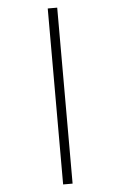

<svg xmlns="http://www.w3.org/2000/svg" viewBox="-65 -856 692 1105"><g transform="rotate(-5 281.0 -303.5)"><path d="M253.9 -811.5H308.6V205.1H253.9Z"/></g></svg>

Font: Reddit Mono Light
Style: Regular
Weight: 300
Monospace: yes
Designer: Stephen Hutchings
Foundry: Reddit
Version: Version 1.011